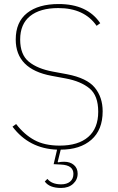

<svg xmlns="http://www.w3.org/2000/svg" viewBox="-20 -730 587 952"><path d="M269 -690Q179 -690 129.5 -650.5Q80 -611 80 -534Q80 -459 123 -424Q166 -389 242 -375L312 -362Q411 -343 450 -295.5Q489 -248 489 -178Q489 -86 433 -37Q377 12 281 12L266 73L268 75Q281 72 298 72Q328 72 346.5 88Q365 104 365 131Q365 161 342.5 181.5Q320 202 283 202Q225 202 202 170L215 157Q237 184 283 184Q311 184 327.5 170.5Q344 157 344 132Q344 89 283 86L246 84L263 12Q124 7 42 -102L60 -115Q100 -63 150.5 -35.5Q201 -8 276 -8Q368 -8 417.5 -51Q467 -94 467 -176Q467 -256 424 -291.5Q381 -327 306 -341L236 -354Q58 -387 58 -534Q58 -621 114.5 -665.5Q171 -710 271 -710Q413 -710 477 -615L459 -602Q398 -690 269 -690Z"/></svg>

Font: IBM Plex Sans Thin
Style: Regular
Weight: 100
Designer: Mike Abbink, Paul van der Laan, Pieter van Rosmalen
Foundry: Bold Monday
Version: Version 3.0